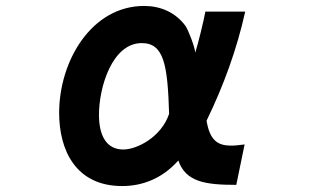

<svg xmlns="http://www.w3.org/2000/svg" viewBox="-20 -556 1040 646"><path d="M775 66 803 -70C786 -68 771 -66 758 -66C713 -66 686 -83 675 -150C732 -267 777 -390 805 -517H671C665 -484 646 -407 637 -379C635 -400 613 -456 604 -469C569 -516 518 -536 465 -536C288 -536 179 -351 179 -176C179 -52 234 70 391 70C456 70 524 47 580 -16C605 56 670 66 775 66ZM549 -173C523 -95 441 -53 395 -53C337 -53 313 -101 313 -170C313 -262 357 -411 457 -411C532 -411 544 -337 549 -173Z"/></svg>

Font: LINE Seed JP_OTF Bold
Style: Regular
Weight: 700
Designer: LINE & Fontrix & Fontworks
Version: Version 1.009